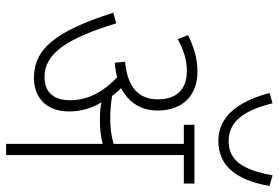

<svg xmlns="http://www.w3.org/2000/svg" viewBox="-163 -757 920 634"><g transform="rotate(90 297.0 -440.0)"><path d="M594 -870 559 -880C541 -783 511 -735 446 -735C380 -735 344 -787 321 -880L287 -870C316 -761 368 -701 445 -701C526 -701 575 -758 594 -870ZM348 -208C348 -248 337 -284 318 -315C335 -311 357 -310 377 -310C402 -310 429 -312 455 -319V0H492V-587H586V-622H392V-587H455V-355C427 -347 400 -344 371 -344C348 -344 323 -346 297 -350C289 -361 280 -371 271 -380C318 -404 345 -445 345 -501C345 -582 296 -632 217 -632C172 -632 136 -620 96 -601L109 -567C146 -587 179 -597 215 -597C276 -597 308 -562 308 -501C308 -439 270 -401 184 -393L187 -359C205 -360 220 -363 235 -367C278 -327 311 -275 311 -212C311 -152 280 -127 234 -127C157 -127 107 -200 57 -364L22 -354C84 -160 143 -92 238 -92C296 -92 348 -127 348 -208Z"/></g></svg>

Font: Noto Sans Devanagari UI Condensed ExtraLight
Style: Regular
Weight: 200
Width: 3
Designer: Jelle Bosma - Monotype Design Team
Foundry: Monotype Imaging Inc.
Version: Version 2.004